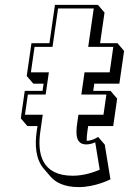

<svg xmlns="http://www.w3.org/2000/svg" viewBox="-20 -724 531 791"><path d="M183.6 -546H109.6L90.1 -411L117.4 -379.2H159.5L155.3 -349.6H82L65.7 -236.4L92.9 -204.5H134.4L131 -181C123.2 -127.1 126.7 -68.3 160.1 -29.3L187.3 2.5C210.3 29.4 247.5 46.8 305 46.8C373.3 46.8 435 14.8 435 14.8L411.6 -128.2L384.3 -160C384.3 -160 361 -144 338 -144H337.3C336.8 -154.4 337.9 -167.5 340.1 -183.2L343.2 -204.5H446.4L462.7 -317.8L435.4 -349.6H364.1L368.4 -379.2L471.7 -379.2L491.2 -514.2L464 -546H392.4L410.6 -672.2L383.4 -704H206.4ZM196.4 -531 219.2 -689H366.2L343.4 -531H446.8L431.7 -426H328.3L315.1 -334.6H418.3L406.3 -251.4H303.1L297.9 -215C291.2 -168.9 293.2 -129 335.9 -129C349.8 -129 364.4 -134.1 372.3 -137.6L390.8 -24.8C368.9 -15.4 326.1 0 279.9 0C150.3 0 133.3 -92.9 146 -181L156.1 -251.4H82.8L94.8 -334.6H168.1L181.3 -426H107.3L122.4 -531Z"/></svg>

Font: Blink
Style: 3DObl
Weight: 400
Designer: Mew Too
Foundry: Cannot Into Space Fonts
Version: Version 001.000